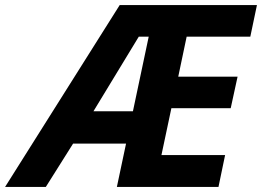

<svg xmlns="http://www.w3.org/2000/svg" viewBox="-80 -734 1029 754"><path d="M-60 0 390 -714H929L903 -590H653L620 -433H853L826 -309H593L554 -125H804L778 0H379L415 -170H207L100 0ZM287 -297H442L504 -590H465Z"/></svg>

Font: Noto IKEA Latin
Style: Bold Italic
Weight: 700
Italic angle: -12°
Designer: Monotype Design Team
Foundry: Monotype Imaging Inc.
Version: Version 1.0